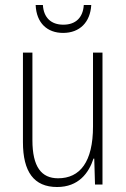

<svg xmlns="http://www.w3.org/2000/svg" viewBox="-20 -740 507 770"><path d="M346 -720H316C313 -671 285 -641 234 -641C184 -641 155 -670 152 -720H123C126 -647 170 -608 233 -608C300 -608 342 -651 346 -720ZM391 -529H353V-233C353 -91 301 -25 213 -25C146 -25 110 -71 110 -178V-529H72V-170C72 -51 116 10 209 10C295 10 336 -46 355 -104H358L361 0H391Z"/></svg>

Font: Noto Sans Gujarati Condensed ExtraLight
Style: Regular
Weight: 200
Width: 3
Designer: Jelle Bosma - Monotype Design Team, Universal Thirst
Foundry: Monotype Imaging Inc.
Version: Version 2.106